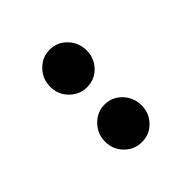

<svg xmlns="http://www.w3.org/2000/svg" viewBox="-1 -961 537 537"><g transform="rotate(45 267.5 -693.0)"><path d="M159.4 -620.3Q128.4 -620.1 106.4 -641.6Q84.4 -663 84.6 -692.2Q84.4 -722.8 106.4 -743.6Q128.4 -764.4 159.4 -764.6Q189.9 -764.4 211.5 -743.6Q233 -722.8 233 -692.2Q233 -663 211.5 -641.6Q189.9 -620.1 159.4 -620.3ZM376.4 -620.3Q345.7 -620.1 323.6 -641.6Q301.6 -663 301.6 -692.2Q301.6 -722.8 323.6 -743.6Q345.7 -764.4 376.4 -764.6Q407.2 -764.4 428.7 -743.6Q450.2 -722.8 450 -692.2Q450.2 -663 428.7 -641.6Q407.2 -620.1 376.4 -620.3Z"/></g></svg>

Font: Inter V
Style: 
Weight: 400
Designer: Rasmus Andersson
Foundry: rsms
Version: Version 4.000;git-a3f224843